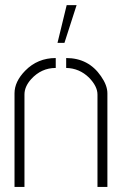

<svg xmlns="http://www.w3.org/2000/svg" viewBox="-20 -735 479 755"><path d="M206.1 -566.4 242.2 -714.8H281.2L233.4 -566.4ZM37.1 0V-368.2Q37.1 -414.1 79.1 -457Q127.9 -506.8 199.2 -506.8V-467.8Q142.6 -467.8 102.5 -423.8Q76.2 -394.5 76.2 -363.3V0ZM240.2 -467.8V-506.8Q328.1 -506.8 377 -435.5Q402.3 -399.4 402.3 -368.2V0H363.3V-363.3Q363.3 -395.5 330.1 -429.7Q292 -466.8 240.2 -467.8Z"/></svg>

Font: Post No Bills Colombo Light
Style: Regular
Weight: 300
Designer: Kosala Senevirathne, Siva Puranthara, Lasantha Premarathna, Tharique Azeez
Foundry: Mooniak
Version: Version 1.220 ; ttfautohint (v1.6)